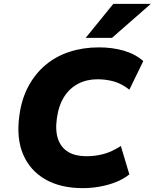

<svg xmlns="http://www.w3.org/2000/svg" viewBox="-20 -961 800 993"><path d="M408 12Q294 12 215 -33Q136 -78 100 -161.5Q64 -245 80 -362Q91 -447 126 -513Q161 -579 215 -624.5Q269 -670 339.5 -693Q410 -716 492 -716Q562 -716 621.5 -698.5Q681 -681 721 -645L649 -497Q610 -528 569.5 -539.5Q529 -551 484 -551Q429 -551 384.5 -528Q340 -505 311.5 -460Q283 -415 274 -348Q265 -283 281 -239.5Q297 -196 334 -174.5Q371 -153 427 -153Q471 -153 514 -164Q557 -175 605 -206L649 -59Q619 -35 580 -19.5Q541 -4 497 4Q453 12 408 12ZM423 -765 566 -941H760L559 -765Z"/></svg>

Font: Nunito Sans 7pt Black
Style: Italic
Weight: 900
Italic angle: -9°
Version: Version 3.101;gftools[0.9.27]